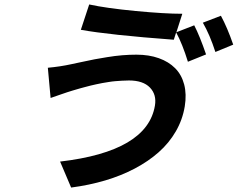

<svg xmlns="http://www.w3.org/2000/svg" viewBox="-20 -790 1069 864"><path d="M207.7 -349.1 195.3 -485.1Q250.7 -490.1 300.8 -501.1Q307.9 -502.5 346.4 -510.8Q384.9 -519.2 405.5 -523.1Q426.1 -527 462 -532.8Q497.9 -538.7 530.4 -541.4Q562.9 -544 594.1 -544Q650.2 -544 694.6 -528.2Q739 -512.4 768.1 -483.1Q797.2 -453.8 808.8 -409.8Q820.3 -365.8 811.4 -311.1Q801.5 -251.1 771.1 -198.7Q740.8 -146.3 694.2 -105.1Q647.7 -63.9 586.5 -31.6Q525.2 0.7 453.3 22Q381.4 43.3 300.1 54L250.4 -62.9Q643.1 -108.7 677.2 -315Q685.4 -364 654.7 -396Q623.9 -427.9 560 -427.9Q544.7 -427.9 528.4 -426.8Q512.1 -425.8 498.6 -424.7Q485.1 -423.7 468 -420.8Q451 -418 440.2 -416.2Q429.3 -414.4 412.3 -410.5Q395.2 -406.6 387.4 -404.8Q379.6 -403.1 362.9 -398.4Q346.2 -393.8 342 -392.8Q337.7 -391.7 321.7 -386.9Q305.8 -382.1 305.4 -382.1Q288 -377.1 250 -363.8Q212 -350.5 207.7 -349.1ZM762.1 -611.2Q471.2 -632.8 343.8 -655.9L381.4 -769.9Q457.7 -753.2 589.1 -740.6Q720.5 -728 800.4 -728L773.8 -644.9L854 -676.1Q878.9 -627.8 907.3 -545.1L825.6 -512.1Q801.1 -591.6 772.7 -644.2ZM949.2 -556.1Q924 -634.2 892.8 -687.9L974.1 -719.1Q1002.8 -666.2 1029.5 -589.1Z"/></svg>

Font: Karasuma Gothic
Style: Bold Italic
Weight: 700
Italic angle: 9.39998°
Designer: Rasmus Andersson / Ryoko Nishizuka
Foundry: Genbu
Version: Version 1.00